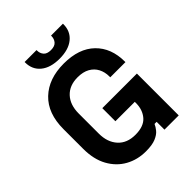

<svg xmlns="http://www.w3.org/2000/svg" viewBox="-250 -1018 1162 1162"><g transform="rotate(-45 331.0 -437.0)"><path d="M308 14Q236 14 177.5 -18.5Q119 -51 84.5 -113.5Q50 -176 50 -266V-434Q50 -569 126 -641.5Q202 -714 332 -714Q461 -714 531.5 -645.5Q602 -577 602 -460V-456H472V-464Q472 -501 456.5 -531Q441 -561 410 -578.5Q379 -596 332 -596Q262 -596 222 -553Q182 -510 182 -436V-264Q182 -191 222 -146.5Q262 -102 334 -102Q406 -102 439 -140Q472 -178 472 -236V-246H306V-358H602V0H480V-67H462Q455 -50 439.5 -31Q424 -12 393 1Q362 14 308 14ZM335 -752Q258 -752 214.5 -787.5Q171 -823 171 -884V-888H273V-884Q273 -860 287.5 -843Q302 -826 335 -826Q368 -826 382.5 -843Q397 -860 397 -884V-888H499V-884Q499 -823 455.5 -787.5Q412 -752 335 -752Z"/></g></svg>

Font: Space Grotesk
Style: Bold
Weight: 700
Designer: Florian Karsten
Foundry: Florian Karsten
Version: Version 2.000